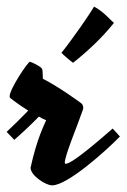

<svg xmlns="http://www.w3.org/2000/svg" viewBox="-52 -531 381 578"><path d="M198 -202C200 -208 198 -217 190 -222C190 -222 128 -268 77 -294C77 -309 76 -320 75 -323C72 -331 41 -345 38 -345C32 -345 -23 -263 -23 -241C-23 -238 -22 -236 -20 -235C-20 -235 1 -218 33 -198C11 -175 -15 -150 -32 -134L-9 -110C13 -129 44 -158 65 -180C72 -176 79 -172 87 -169C81 -155 59 -113 40 -26C40 -3 85 27 105 27C151 27 266 -76 309 -120C302 -128 293 -138 287 -144C264 -124 167 -38 146 -38C144 -38 143 -39 143 -41C143 -63 181 -152 198 -202ZM291 -462C284 -467 258 -498 231 -511C218 -488 166 -413 133 -372C138 -366 162 -346 168 -342C211 -376 255 -417 291 -462Z"/></svg>

Font: Yesteryear
Style: Regular
Weight: 400
Designer: Astigmatic (AOETI)
Foundry: Astigmatic (AOETI)
Version: Version 1.000